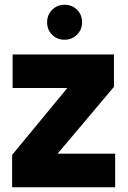

<svg xmlns="http://www.w3.org/2000/svg" viewBox="-20 -787 536 807"><path d="M222 -141H464V0H31V-136L263 -417H33V-558H459V-422ZM251 -620Q220 -620 199 -641Q178 -662 178 -693Q178 -724 199 -745.5Q220 -767 251 -767Q283 -767 304 -746Q325 -725 325 -693Q325 -662 303.5 -641Q282 -620 251 -620Z"/></svg>

Font: MSTAGE
Style: Bold
Weight: 700
Designer: Ninad Kale (Devanagari), Jonny Pinhorn (Latin)
Foundry: Indian Type Foundry
Version: 4.004